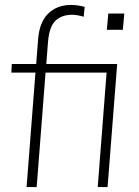

<svg xmlns="http://www.w3.org/2000/svg" viewBox="-20 -760 564 780"><path d="M168 -500H456L417 0H377L413 -465H165L129 0H88L124 -465H26L28 -500H127L135 -603Q141 -672 177 -706Q213 -740 269 -740Q294 -740 324 -732L320 -692Q293 -700 273 -700Q231 -700 205.5 -676Q180 -652 175 -589ZM485 -705 479 -639H414L420 -705Z"/></svg>

Font: Muli ExtraLight
Style: Italic
Weight: 275
Italic angle: -4.541°
Designer: Vernon Adams
Foundry: Vernon Adams
Version: Version 2.001